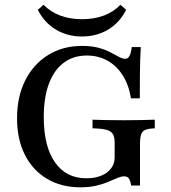

<svg xmlns="http://www.w3.org/2000/svg" viewBox="-20 -775 719 806"><path d="M316.9 11.3Q237.1 11.3 177 -24.6Q116.9 -60.5 84.3 -125.4Q51.6 -190.3 51.6 -278.2Q51.6 -369.4 85.9 -437.5Q120.2 -505.6 181.9 -544Q243.5 -582.3 325 -582.3Q365.3 -582.3 394.4 -574.2Q423.4 -566.1 444 -555.2Q464.5 -544.4 479.4 -536.3Q494.4 -528.2 505.6 -528.2Q516.9 -528.2 523.4 -539.9Q529.8 -551.6 533.1 -577.4H571Q569.4 -552.4 568.5 -524.2Q567.7 -496 567.3 -457.7Q566.9 -419.4 566.9 -362.1H529.8Q521 -417.7 495.6 -458.1Q470.2 -498.4 431.5 -520.2Q392.7 -541.9 344.4 -541.9Q287.9 -541.9 247.2 -511.3Q206.5 -480.6 185.1 -423Q163.7 -365.3 163.7 -283.1Q163.7 -161.3 210.5 -94Q257.3 -26.6 341.9 -26.6Q378.2 -26.6 404.8 -37.5Q431.5 -48.4 446.4 -68.1Q461.3 -87.9 461.3 -114.5V-176.6Q461.3 -200 453.6 -212.5Q446 -225 426.2 -230.2Q406.5 -235.5 368.5 -236.3V-272.6Q385.5 -271.8 419.4 -271Q453.2 -270.2 500.8 -270.2Q543.5 -270.2 575 -271Q606.5 -271.8 629.8 -272.6V-236.3Q603.2 -235.5 589.9 -229.8Q576.6 -224.2 572.2 -209.7Q567.7 -195.2 567.7 -166.9V4H530.6Q527.4 -16.9 521 -25.8Q514.5 -34.7 501.6 -34.7Q488.7 -34.7 472.6 -27.8Q456.5 -21 434.7 -11.7Q412.9 -2.4 384.3 4.4Q355.6 11.3 316.9 11.3ZM324.2 -621.8Q262.9 -621.8 214.5 -650.8Q166.1 -679.8 138.7 -733.9L162.9 -754.8Q193.5 -724.2 233.9 -709.3Q274.2 -694.4 324.2 -694.4Q374.2 -694.4 414.9 -709.3Q455.6 -724.2 485.5 -754.8L509.7 -733.9Q482.3 -679.8 433.9 -650.8Q385.5 -621.8 324.2 -621.8Z"/></svg>

Font: Playfair 9pt SemiBold
Style: Regular
Weight: 600
Designer: Claus Eggers Sørensen
Foundry: Claus Eggers Sørensen
Version: Version 2.001;gftools[0.9.30]